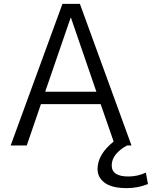

<svg xmlns="http://www.w3.org/2000/svg" viewBox="-20 -750 783 990"><path d="M302 -730H392L658 0H635Q556 44 556 103Q556 160 642 160Q690 160 732 140L743 199Q691 220 634 220Q557 220 520 192.5Q483 165 483 122Q483 46 566 -20L499 -213H191L118 0H35ZM213 -277H477L346 -658H344Z"/></svg>

Font: Mplus 1p
Style: Regular
Weight: 400
Version: Version 1.061